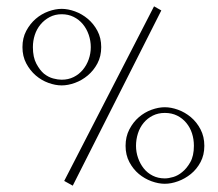

<svg xmlns="http://www.w3.org/2000/svg" viewBox="-20 -583 689 607"><path d="M183 -11 467 -563 490 -550 210 4ZM51 -434Q51 -463 63 -485.5Q75 -508 93 -523.5Q111 -539 133 -547Q155 -555 175 -555Q195 -555 217 -547Q239 -539 257.5 -523.5Q276 -508 288 -485.5Q300 -463 300 -434Q300 -405 288 -382.5Q276 -360 257.5 -344.5Q239 -329 217 -321Q195 -313 175 -313Q155 -313 133 -321Q111 -329 93 -344.5Q75 -360 63 -382.5Q51 -405 51 -434ZM119 -350Q133 -339 148 -335Q163 -331 175 -331Q196 -331 213 -339.5Q230 -348 242 -362.5Q254 -377 260.5 -395.5Q267 -414 267 -434Q267 -454 260.5 -473Q254 -492 242 -506.5Q230 -521 213 -529.5Q196 -538 175 -538Q154 -538 137 -529Q120 -520 108 -505.5Q96 -491 90 -472.5Q84 -454 84 -434Q84 -402 95 -381.5Q106 -361 119 -350ZM377 -122Q377 -151 389 -174Q401 -197 419 -212.5Q437 -228 459 -236Q481 -244 501 -244Q521 -244 543 -236Q565 -228 583.5 -212.5Q602 -197 614 -174Q626 -151 626 -122Q626 -93 614 -70.5Q602 -48 583.5 -33Q565 -18 543 -10Q521 -2 501 -2Q481 -2 459 -10Q437 -18 419 -33Q401 -48 389 -70.5Q377 -93 377 -122ZM501 -19Q513 -19 528 -23.5Q543 -28 556 -39Q570 -50 581.5 -70Q593 -90 593 -122Q593 -143 587 -161.5Q581 -180 569 -194.5Q557 -209 540 -217.5Q523 -226 501 -226Q480 -226 463 -217.5Q446 -209 434 -194.5Q422 -180 416 -161Q410 -142 410 -122Q410 -102 416.5 -83.5Q423 -65 434.5 -50.5Q446 -36 463 -27.5Q480 -19 501 -19Z"/></svg>

Font: UN Bangla Thin
Style: Regular
Weight: 100
Designer: Desinged by Rajon, Unicode developed by Rashed (IMGN)
Version: Version 2.000;March 19, 2023;FontCreator 14.0.0.2901 64-bit